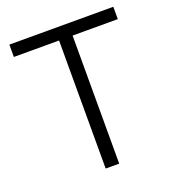

<svg xmlns="http://www.w3.org/2000/svg" viewBox="-129 -805 820 906"><g transform="rotate(-20 281.0 -352.5)"><path d="M247 0V-668H315V0ZM20 -643V-705H542V-643Z"/></g></svg>

Font: TikTok Sans Light
Style: Regular
Weight: 300
Version: Version 4.000